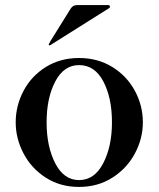

<svg xmlns="http://www.w3.org/2000/svg" viewBox="-20 -725 626 758"><path d="M42 -242Q42 -308 73 -366.5Q104 -425 161 -460.5Q218 -496 292 -496Q366 -496 423.5 -460.5Q481 -425 512.5 -366.5Q544 -308 544 -242Q544 -178 512.5 -119Q481 -60 423.5 -23.5Q366 13 292 13Q218 13 161 -23.5Q104 -60 73 -119Q42 -178 42 -242ZM422 -242Q422 -339 388 -403.5Q354 -468 292 -468Q232 -468 198 -403Q164 -338 164 -242Q164 -147 198 -80.5Q232 -14 292 -14Q353 -14 387.5 -80.5Q422 -147 422 -242ZM411 -693Q414 -695 414 -698Q414 -705 407 -705H284Q268 -705 259 -691L180 -564Q173 -551 173 -551L172 -549Q172 -548 173 -547Q174 -546 176 -546L179 -547Z"/></svg>

Font: Shippori Mincho B1
Style: Bold
Weight: 700
Designer: FONTDASU
Foundry: FONTDASU / Google Inc. / but / Adobe
Version: Version 3.110; ttfautohint (v1.8.3)